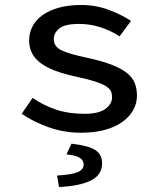

<svg xmlns="http://www.w3.org/2000/svg" viewBox="-20 -521 640 771"><path d="M306 12Q236 12 174 -10.5Q112 -33 67 -64L111 -128Q154 -98 204.5 -81Q255 -64 319 -64Q376 -64 403 -83.5Q430 -103 430 -131Q430 -144 425 -155Q420 -166 404.5 -175.5Q389 -185 361 -194Q333 -203 287 -213Q190 -233 143.5 -267.5Q97 -302 97 -358Q97 -389 110.5 -415Q124 -441 150.5 -460Q177 -479 216 -490Q255 -501 306 -501Q364 -501 416.5 -481.5Q469 -462 506 -437L460 -375Q425 -398 383.5 -411.5Q342 -425 297 -425Q241 -425 218.5 -407Q196 -389 196 -363Q196 -334 227 -319Q258 -304 330 -289Q390 -276 428.5 -261Q467 -246 489.5 -228Q512 -210 521 -187.5Q530 -165 530 -137Q530 -106 515 -79Q500 -52 471.5 -31.5Q443 -11 401.5 0.5Q360 12 306 12ZM217 230 209 184Q271 180 293.5 169.5Q316 159 316 139Q316 105 247 99L267 56Q337 64 363.5 82Q390 100 390 135Q390 181 345.5 203.5Q301 226 217 230Z"/></svg>

Font: Source Code Pro Medium
Style: Regular
Weight: 500
Monospace: yes
Designer: Paul D. Hunt, Teo Tuominen
Foundry: Adobe Systems Incorporated
Version: Version 2.030;PS 1.000;hotconv 16.6.51;makeotf.lib2.5.65220